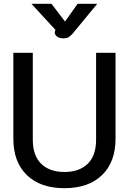

<svg xmlns="http://www.w3.org/2000/svg" viewBox="-20 -977 676 1007"><path d="M50 -250V-700H152V-244Q152 -161 196 -118Q240 -75 318 -75Q396 -75 440 -118Q484 -161 484 -244V-700H586V-250Q586 -127 515 -58.5Q444 10 318 10Q192 10 121 -58.5Q50 -127 50 -250ZM267 -807Q267 -809 269 -815L271 -820L145 -957H250L321 -864L387 -957H490L362 -802Q349 -787 339 -781.5Q329 -776 313 -776Q291 -776 279 -785.5Q267 -795 267 -807Z"/></svg>

Font: Niramit Medium
Style: Regular
Weight: 500
Designer: Katatrad Aksorn Co.,Ltd.
Foundry: Cadson Demak Co.,Ltd.
Version: Version 1.000; ttfautohint (v1.6)